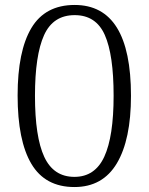

<svg xmlns="http://www.w3.org/2000/svg" viewBox="-20 -744 599 774"><path d="M51 -359Q51 -538 106.5 -631Q162 -724 281 -724Q508 -724 508 -358Q508 -181 451 -85.5Q394 10 280 10Q162 10 106.5 -83.5Q51 -177 51 -359ZM438 -358Q438 -523 402.5 -603Q367 -683 281 -683Q194 -683 157.5 -602Q121 -521 121 -358Q121 -192 158.5 -111.5Q196 -31 280 -31Q363 -31 400.5 -112.5Q438 -194 438 -358Z"/></svg>

Font: Noto Serif Light
Style: Regular
Weight: 300
Designer: Monotype Design Team
Foundry: Monotype Imaging Inc.
Version: Version 1.001